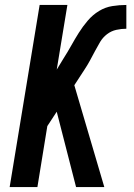

<svg xmlns="http://www.w3.org/2000/svg" viewBox="-20 -755 540 775"><path d="M287 0 209 -304 171 -246 131 0H19L140 -735H252L209 -474L237 -520Q253 -545 267.5 -571Q282 -597 298 -622.5Q314 -648 334 -671.5Q354 -695 379.5 -710.5Q405 -726 433.5 -730.5Q462 -735 490 -735V-639Q470 -639 449.5 -634.5Q429 -630 412 -617Q395 -604 384 -585.5Q373 -567 363 -548Q353 -529 343 -510.5Q333 -492 321 -474L280 -411L401 0Z"/></svg>

Font: Iosevka Custom
Style: Bold Italic
Weight: 700
Italic angle: -9°
Designer: Belleve Invis
Foundry: Belleve Invis
Version: Version 30.3.1; ttfautohint (v1.8.3)